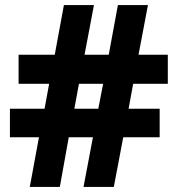

<svg xmlns="http://www.w3.org/2000/svg" viewBox="-20 -734 699 754"><path d="M503 -405 485 -307H607V-195H464L427 0H308L345 -195H250L215 0H97L133 -195H19V-307H155L173 -405H53V-519H195L231 -714H349L312 -519H407L443 -714H561L524 -519H639V-405ZM272 -307H366L385 -405H290Z"/></svg>

Font: Noto Sans Khmer ExtraBold
Style: Regular
Weight: 800
Version: Version 2.003